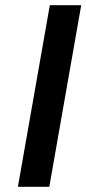

<svg xmlns="http://www.w3.org/2000/svg" viewBox="-20 -720 333 740"><path d="M172 -700H293L170 0H49Z"/></svg>

Font: Overused Grotesk SemiBold
Style: Italic
Weight: 600
Italic angle: -10°
Version: Version 0.003